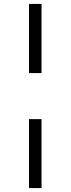

<svg xmlns="http://www.w3.org/2000/svg" viewBox="-20 -765 360 980"><path d="M128 -392V-745H192V-392ZM128 195V-157H192V195Z"/></svg>

Font: Piazzolla Thin
Style: Bold
Weight: 700
Version: Version 2.005